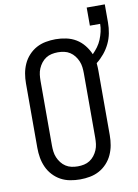

<svg xmlns="http://www.w3.org/2000/svg" viewBox="-96 -942 730 1013"><g transform="rotate(-10 269.0 -435.5)"><path d="M250 8Q223 8 196.5 3Q170 -2 147 -14.5Q124 -27 105.5 -47Q87 -67 76 -91.5Q65 -116 60.5 -142Q56 -168 56 -195V-540Q56 -567 60.5 -593Q65 -619 76 -643.5Q87 -668 105.5 -688Q124 -708 147 -720.5Q170 -733 196.5 -738Q223 -743 250 -743Q278 -743 306.5 -737Q335 -731 359 -716.5Q383 -702 401 -679.5Q419 -657 430 -631Q445 -646 457.5 -663Q470 -680 478 -699.5Q486 -719 491 -740Q496 -761 496 -782H441V-879H538V-782Q538 -753 532.5 -724.5Q527 -696 514.5 -670Q502 -644 483.5 -621.5Q465 -599 442 -581Q443 -570 443.5 -560Q444 -550 444 -540V-195Q444 -168 439.5 -142Q435 -116 424 -91.5Q413 -67 394.5 -47Q376 -27 353 -14.5Q330 -2 303.5 3Q277 8 250 8ZM250 -62Q267 -62 283.5 -65.5Q300 -69 314 -78Q328 -87 338.5 -100.5Q349 -114 355.5 -129.5Q362 -145 364 -161.5Q366 -178 366 -195V-540Q366 -557 364 -573.5Q362 -590 355.5 -605.5Q349 -621 338.5 -634.5Q328 -648 314 -657Q300 -666 283.5 -669.5Q267 -673 250 -673Q233 -673 216.5 -669.5Q200 -666 186 -657Q172 -648 161.5 -634.5Q151 -621 144.5 -605.5Q138 -590 136 -573.5Q134 -557 134 -540V-195Q134 -178 136 -161.5Q138 -145 144.5 -129.5Q151 -114 161.5 -100.5Q172 -87 186 -78Q200 -69 216.5 -65.5Q233 -62 250 -62Z"/></g></svg>

Font: Iosevka SS04
Style: Regular
Weight: 400
Monospace: yes
Designer: Belleve Invis
Foundry: Belleve Invis
Version: Version 19.0.0; ttfautohint (v1.8.4)